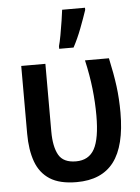

<svg xmlns="http://www.w3.org/2000/svg" viewBox="-55 -826 640 879"><g transform="rotate(-5 265.0 -387.0)"><path d="M262 9Q184 9 139 -20Q94 -49 74.5 -103Q55 -157 55 -232V-543H166V-232Q166 -162 187.5 -124Q209 -86 267 -86Q326 -86 352 -133.5Q378 -181 378 -287Q378 -347 371 -410Q364 -473 348 -543H458Q474 -470 481.5 -412.5Q489 -355 489 -291Q489 -138 433 -64.5Q377 9 262 9ZM235 -618Q240 -635 246 -667.5Q252 -700 257 -733Q262 -766 264 -783H369V-773Q357 -737 339.5 -691Q322 -645 301 -606H235Z"/></g></svg>

Font: Noto Sans Mono Condensed SemiBold
Style: Regular
Weight: 600
Width: 3
Designer: Monotype Design Team
Foundry: Monotype Imaging Inc.
Version: Version 2.014